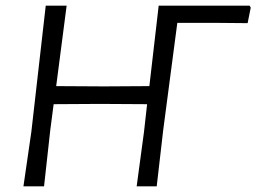

<svg xmlns="http://www.w3.org/2000/svg" viewBox="-20 -660 908 680"><path d="M63 0 91 -193 142 -640H216L179 -355L348 -354L509 -355L542 -640H864L868 -633L857 -578L749 -579H608L558 -199L535 0H464L490 -193L501 -291L334 -292L170 -291L158 -199L136 0Z"/></svg>

Font: Alegreya Sans
Style: Italic
Weight: 400
Italic angle: -7°
Designer: Juan Pablo del Peral
Foundry: Huerta Tipografica
Version: Version 2.007